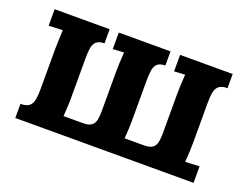

<svg xmlns="http://www.w3.org/2000/svg" viewBox="-84 -665 1072 830"><g transform="rotate(20 452.0 -250.0)"><path d="M43 0V-65Q71 -65 83.5 -76Q96 -87 99.5 -107.5Q103 -128 103 -154V-339Q103 -353 104 -379Q105 -405 106 -427L42 -424V-500H295V-435Q270 -435 258 -424Q246 -413 243 -393Q240 -373 240 -346V-161Q240 -147 239 -123.5Q238 -100 236 -79H324Q352 -79 364.5 -88.5Q377 -98 380.5 -115Q384 -132 384 -154V-339Q384 -353 385 -379Q386 -405 388 -427L337 -424V-500H575V-435Q550 -435 538.5 -424Q527 -413 524 -393Q521 -373 521 -346V-161Q521 -147 520 -124Q519 -101 517 -79H605Q633 -79 645.5 -88.5Q658 -98 661.5 -115Q665 -132 665 -154V-339Q665 -353 666 -379Q667 -405 669 -427L619 -424V-500H861V-435Q834 -435 821.5 -424Q809 -413 805.5 -393Q802 -373 802 -346V-161Q802 -147 801 -121.5Q800 -96 798 -73L863 -76V0Z"/></g></svg>

Font: Lora
Style: Weight 700
Weight: 700
Designer: Olga Karpushina, Alexei Vanyashin (Cyrillic)
Foundry: Cyreal
Version: Version 3.001